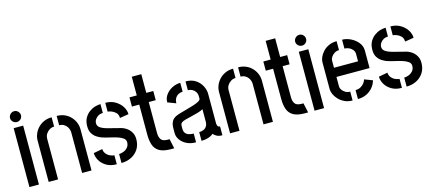

<svg xmlns="http://www.w3.org/2000/svg" viewBox="-54 -1200 3812 1697"><g transform="rotate(-15 1852.5 -351.5)"><path d="M54 0V-539H141V0ZM96 -584Q76 -584 61 -598.5Q46 -613 46 -633Q46 -653 61 -668Q76 -683 96 -683Q117 -683 131.5 -668Q146 -653 146 -633Q146 -613 131.5 -598.5Q117 -584 96 -584Z M230 -378Q230 -409 242 -438.5Q254 -468 276.5 -492Q299 -516 331 -530.5Q363 -545 403 -545V-460Q380 -460 360.5 -448Q341 -436 328.5 -416.5Q316 -397 316 -373V0H230ZM536 -373Q536 -392 526 -412Q516 -432 496.5 -446Q477 -460 449 -460V-545Q490 -545 522 -530.5Q554 -516 576.5 -491.5Q599 -467 610.5 -437.5Q622 -408 622 -378V0H536Z M895 5V-77Q915 -77 937.5 -86Q960 -95 975.5 -113.5Q991 -132 991 -160Q991 -183 971.5 -197.5Q952 -212 920.5 -222Q889 -232 852.5 -240Q816 -248 783 -259Q764 -266 741.5 -280Q719 -294 702.5 -319.5Q686 -345 686 -386Q686 -431 703 -461.5Q720 -492 746 -511Q772 -530 800 -538Q828 -546 850 -546V-465Q827 -465 808.5 -454.5Q790 -444 779 -427.5Q768 -411 768 -391Q768 -367 789.5 -351.5Q811 -336 855 -324Q899 -312 964 -296Q980 -293 999 -284Q1018 -275 1035.5 -259.5Q1053 -244 1064.5 -220.5Q1076 -197 1076 -164Q1076 -112 1051.5 -74Q1027 -36 986 -15.5Q945 5 895 5ZM852 5Q796 5 758 -18Q720 -41 700.5 -75Q681 -109 681 -143L763 -158Q763 -135 777 -116.5Q791 -98 812 -88Q833 -78 852 -77ZM985 -383Q985 -414 967.5 -431.5Q950 -449 928.5 -457Q907 -465 894 -465V-546Q946 -546 984.5 -523Q1023 -500 1044.5 -466Q1066 -432 1066 -396Z M1342 0Q1278 -1 1242.5 -22.5Q1207 -44 1193.5 -83.5Q1180 -123 1180 -177V-453H1113V-537H1180V-708H1267V-537H1331V-453H1267V-167Q1267 -133 1282.5 -110.5Q1298 -88 1345 -88H1360L1379 0Z M1579 -1Q1529 -1 1492.5 -20Q1456 -39 1436.5 -68Q1417 -97 1417 -127V-175Q1417 -189 1420 -206Q1423 -223 1433.5 -240Q1444 -257 1468 -270Q1484 -278 1513 -286.5Q1542 -295 1575.5 -304Q1609 -313 1639 -322.5Q1669 -332 1688.5 -343Q1708 -354 1708 -366V-386Q1708 -411 1696.5 -428.5Q1685 -446 1667 -455.5Q1649 -465 1628 -465V-545Q1684 -545 1720.5 -520Q1757 -495 1775 -458.5Q1793 -422 1793 -389V-115Q1793 -109 1797.5 -95.5Q1802 -82 1820 -82V-1Q1789 -1 1770 -11Q1751 -21 1738 -36Q1719 -18 1689.5 -9.5Q1660 -1 1629 -1V-81Q1651 -81 1669 -88.5Q1687 -96 1698 -113Q1709 -130 1709 -156V-269Q1689 -258 1659 -249Q1629 -240 1597 -233Q1565 -226 1540 -219Q1515 -212 1505 -203Q1493 -195 1493 -172V-146Q1493 -123 1504 -108.5Q1515 -94 1534.5 -87.5Q1554 -81 1579 -81ZM1500 -379 1424 -408Q1424 -447 1447 -478Q1470 -509 1506 -527Q1542 -545 1580 -545V-464Q1559 -464 1540.5 -454Q1522 -444 1511 -425Q1500 -406 1500 -379Z M1890 -378Q1890 -409 1902 -438.5Q1914 -468 1936.5 -492Q1959 -516 1991 -530.5Q2023 -545 2063 -545V-460Q2040 -460 2020.5 -448Q2001 -436 1988.5 -416.5Q1976 -397 1976 -373V0H1890ZM2196 -373Q2196 -392 2186 -412Q2176 -432 2156.5 -446Q2137 -460 2109 -460V-545Q2150 -545 2182 -530.5Q2214 -516 2236.5 -491.5Q2259 -467 2270.5 -437.5Q2282 -408 2282 -378V0H2196Z M2567 0Q2503 -1 2467.5 -22.5Q2432 -44 2418.5 -83.5Q2405 -123 2405 -177V-453H2338V-537H2405V-708H2492V-537H2556V-453H2492V-167Q2492 -133 2507.5 -110.5Q2523 -88 2570 -88H2585L2604 0Z M2663 0V-539H2750V0ZM2705 -584Q2685 -584 2670 -598.5Q2655 -613 2655 -633Q2655 -653 2670 -668Q2685 -683 2705 -683Q2726 -683 2740.5 -668Q2755 -653 2755 -633Q2755 -613 2740.5 -598.5Q2726 -584 2705 -584Z M3011 0Q2969 0 2937 -16Q2905 -32 2883.5 -55.5Q2862 -79 2851.5 -104Q2841 -129 2841 -148V-397Q2841 -416 2851.5 -441Q2862 -466 2883.5 -489.5Q2905 -513 2937 -528Q2969 -543 3010 -543V-461Q2986 -461 2967.5 -449Q2949 -437 2938 -420Q2927 -403 2927 -389V-322H3147V-388Q3147 -411 3134 -427.5Q3121 -444 3101 -453Q3081 -462 3060 -462V-543Q3099 -543 3138 -524Q3177 -505 3203.5 -472.5Q3230 -440 3230 -398V-238H2927V-148Q2927 -136 2937.5 -120Q2948 -104 2967 -92.5Q2986 -81 3011 -81ZM3060 0V-82Q3088 -82 3108 -93.5Q3128 -105 3140.5 -121.5Q3153 -138 3157 -154L3231 -126Q3223 -94 3200 -65Q3177 -36 3141.5 -18Q3106 0 3060 0Z M3504 5V-77Q3524 -77 3546.5 -86Q3569 -95 3584.5 -113.5Q3600 -132 3600 -160Q3600 -183 3580.5 -197.5Q3561 -212 3529.5 -222Q3498 -232 3461.5 -240Q3425 -248 3392 -259Q3373 -266 3350.5 -280Q3328 -294 3311.5 -319.5Q3295 -345 3295 -386Q3295 -431 3312 -461.5Q3329 -492 3355 -511Q3381 -530 3409 -538Q3437 -546 3459 -546V-465Q3436 -465 3417.5 -454.5Q3399 -444 3388 -427.5Q3377 -411 3377 -391Q3377 -367 3398.5 -351.5Q3420 -336 3464 -324Q3508 -312 3573 -296Q3589 -293 3608 -284Q3627 -275 3644.5 -259.5Q3662 -244 3673.5 -220.5Q3685 -197 3685 -164Q3685 -112 3660.5 -74Q3636 -36 3595 -15.5Q3554 5 3504 5ZM3461 5Q3405 5 3367 -18Q3329 -41 3309.5 -75Q3290 -109 3290 -143L3372 -158Q3372 -135 3386 -116.5Q3400 -98 3421 -88Q3442 -78 3461 -77ZM3594 -383Q3594 -414 3576.5 -431.5Q3559 -449 3537.5 -457Q3516 -465 3503 -465V-546Q3555 -546 3593.5 -523Q3632 -500 3653.5 -466Q3675 -432 3675 -396Z"/></g></svg>

Font: Stick No Bills ExtraLight Medium
Style: Regular
Weight: 500
Version: Version 2.000